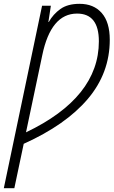

<svg xmlns="http://www.w3.org/2000/svg" viewBox="-43 -744 596 1004"><path d="M32 240 81 8Q301 -91 416 -226.5Q531 -362 531 -536Q531 -628 489 -676Q447 -724 373 -724Q311 -724 273 -697Q235 -670 212 -629H210L223 -714H177L-23 240ZM178 -455Q223 -673 360 -673Q474 -673 474 -528Q474 -234 93 -52Z"/></svg>

Font: Noto Sans UI SemiCondensed Light
Style: Italic
Weight: 300
Width: 4
Designer: Monotype Design Team
Foundry: Monotype Imaging Inc.
Version: 1.001